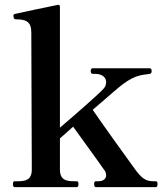

<svg xmlns="http://www.w3.org/2000/svg" viewBox="-20 -765 667 785"><path d="M606 -24C574 -24 559 -38 535 -69C509 -104 391 -269 359 -316L446 -391C504 -442 536 -457 579 -461L592 -463C598 -464 600 -468 600 -474C600 -481 598 -486 592 -486H359C353 -486 351 -481 351 -474C351 -468 353 -463 359 -463H369C399 -463 414 -447 414 -430C414 -420 411 -411 404 -403C386 -382 286 -295 225 -243V-738C225 -743 222 -746 216 -745C181 -738 51 -711 41 -708C36 -707 35 -704 35 -701C35 -698 35 -686 45 -686C86 -686 108 -677 108 -632L110 -72C110 -28 83 -24 52 -24H40C34 -24 33 -19 33 -13C33 -6 34 0 40 0H294C299 0 301 -6 301 -13C301 -19 299 -24 294 -24H283C252 -24 225 -28 225 -72V-199L279 -247C307 -208 388 -97 404 -73C411 -65 414 -57 414 -48C414 -35 403 -24 383 -24H372C366 -24 365 -19 365 -13C365 -6 366 0 372 0H617C623 0 624 -6 624 -13C624 -19 623 -24 617 -24Z"/></svg>

Font: Shippori Mincho OTF
Style: Bold
Weight: 800
Designer: FONTDASU
Foundry: FONTDASU / Google Inc. / but / Adobe
Version: Version 3.300;hotconv 1.0.109;makeotfexe 2.5.65596